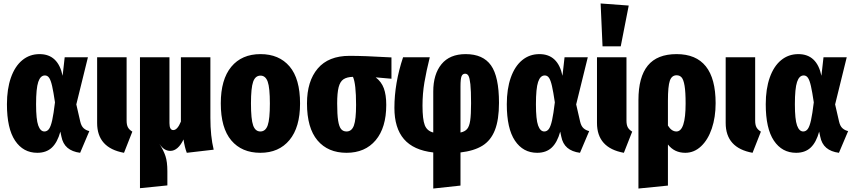

<svg xmlns="http://www.w3.org/2000/svg" viewBox="-20 -863 4922 1107"><path d="M341 -426 353 -533H487L420 -261L443 -161Q449 -136 462 -124Q475 -112 495 -107L442 18Q396 12 369 -11Q342 -34 334 -76L328 -104Q311 -42 279 -12Q247 18 195 18Q114 18 67 -52Q20 -122 20 -262Q20 -350 43 -415.5Q66 -481 108.5 -516Q151 -551 208 -551Q315 -551 341 -426ZM188 -262Q188 -174 200.5 -139.5Q213 -105 236 -105Q252 -105 262.5 -119.5Q273 -134 281 -170Q289 -206 297 -273Q288 -334 280.5 -367Q273 -400 263.5 -414Q254 -428 239 -428Q213 -428 200.5 -390.5Q188 -353 188 -262Z M710 -168Q710 -143 717.5 -129Q725 -115 743 -104L695 18Q540 -10 540 -154V-533H710Z M1057 18Q1045 -13 1038 -59Q1023 -27 1003.5 -10Q984 7 962 7Q945 7 929.5 -2Q914 -11 899 -34Q923 4 934 37Q945 70 945 124V206L787 222V-533H957V-153Q957 -113 979 -113Q1003 -113 1023 -162V-533H1193V-183Q1193 -78 1212 0Z M1710 -266Q1710 -129 1649 -55.5Q1588 18 1481 18Q1374 18 1313.5 -53.5Q1253 -125 1253 -267Q1253 -405 1313.5 -478Q1374 -551 1482 -551Q1589 -551 1649.5 -480Q1710 -409 1710 -266ZM1427 -267Q1427 -175 1439.5 -140Q1452 -105 1481 -105Q1511 -105 1523.5 -140.5Q1536 -176 1536 -266Q1536 -357 1523.5 -392Q1511 -427 1482 -427Q1452 -427 1439.5 -391.5Q1427 -356 1427 -267Z M2237 -409 2146 -417Q2179 -392 2193 -354Q2207 -316 2207 -258Q2207 -127 2146 -54.5Q2085 18 1978 18Q1871 18 1810.5 -53.5Q1750 -125 1750 -267Q1750 -395 1812 -468Q1874 -541 1995 -541Q2082 -541 2216 -533L2237 -532ZM2033 -258Q2033 -381 2015 -420Q1980 -419 1960.5 -406Q1941 -393 1932.5 -360.5Q1924 -328 1924 -266Q1924 -203 1929.5 -168Q1935 -133 1946.5 -119Q1958 -105 1978 -105Q2008 -105 2020.5 -139.5Q2033 -174 2033 -258Z M2635 16V207L2478 224V16Q2364 3 2309 -61Q2254 -125 2254 -241Q2254 -383 2304 -533H2458Q2438 -453 2427 -388Q2416 -323 2416 -254Q2416 -175 2429 -141.5Q2442 -108 2478 -99V-335Q2478 -435 2525.5 -493Q2573 -551 2665 -551Q2765 -551 2811 -486Q2857 -421 2857 -270Q2857 -173 2833.5 -113Q2810 -53 2761.5 -23Q2713 7 2635 16ZM2696 -268Q2696 -341 2692 -377.5Q2688 -414 2681 -426Q2674 -438 2662 -438Q2647 -438 2641 -423Q2635 -408 2635 -365V-99Q2660 -104 2673 -119Q2686 -134 2691 -168Q2696 -202 2696 -268Z M3223 -426 3235 -533H3369L3302 -261L3325 -161Q3331 -136 3344 -124Q3357 -112 3377 -107L3324 18Q3278 12 3251 -11Q3224 -34 3216 -76L3210 -104Q3193 -42 3161 -12Q3129 18 3077 18Q2996 18 2949 -52Q2902 -122 2902 -262Q2902 -350 2925 -415.5Q2948 -481 2990.5 -516Q3033 -551 3090 -551Q3197 -551 3223 -426ZM3070 -262Q3070 -174 3082.5 -139.5Q3095 -105 3118 -105Q3134 -105 3144.5 -119.5Q3155 -134 3163 -170Q3171 -206 3179 -273Q3170 -334 3162.5 -367Q3155 -400 3145.5 -414Q3136 -428 3121 -428Q3095 -428 3082.5 -390.5Q3070 -353 3070 -262Z M3592 -168Q3592 -143 3599.5 -129Q3607 -115 3625 -104L3577 18Q3422 -10 3422 -154V-533H3592ZM3605 -831 3559 -596H3454L3443 -843Z M4106 -268Q4106 -187 4084 -122Q4062 -57 4022 -19.5Q3982 18 3931 18Q3868 18 3831 -30V207L3661 224V-286Q3661 -419 3715 -485Q3769 -551 3881 -551Q4106 -551 4106 -268ZM3933 -266Q3933 -333 3927 -368.5Q3921 -404 3910 -416.5Q3899 -429 3881 -429Q3853 -429 3842 -397.5Q3831 -366 3831 -282V-139Q3852 -105 3880 -105Q3933 -105 3933 -266Z M4334 -168Q4334 -143 4341.5 -129Q4349 -115 4367 -104L4319 18Q4164 -10 4164 -154V-533H4334Z M4716 -426 4728 -533H4862L4795 -261L4818 -161Q4824 -136 4837 -124Q4850 -112 4870 -107L4817 18Q4771 12 4744 -11Q4717 -34 4709 -76L4703 -104Q4686 -42 4654 -12Q4622 18 4570 18Q4489 18 4442 -52Q4395 -122 4395 -262Q4395 -350 4418 -415.5Q4441 -481 4483.5 -516Q4526 -551 4583 -551Q4690 -551 4716 -426ZM4563 -262Q4563 -174 4575.5 -139.5Q4588 -105 4611 -105Q4627 -105 4637.5 -119.5Q4648 -134 4656 -170Q4664 -206 4672 -273Q4663 -334 4655.5 -367Q4648 -400 4638.5 -414Q4629 -428 4614 -428Q4588 -428 4575.5 -390.5Q4563 -353 4563 -262Z"/></svg>

Font: Fira Sans Compressed ExtraBold
Style: Regular
Weight: 800
Width: 1
Designer: bBox Type GmbH & Carrois Corporate GbR & Edenspiekermann AG
Foundry: bBox Type GmbH & Carrois Corporate GbR & Edenspiekermann AG
Version: Version 4.301